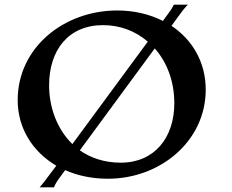

<svg xmlns="http://www.w3.org/2000/svg" viewBox="-20 -757 996 825"><path d="M444 11C668 11 864 -150 864 -372C864 -489 807 -586 717 -646L746 -686C758 -703 771 -720 787 -737H727C719 -720 706 -702 693 -685L680 -667C623 -696 556 -712 484 -712C254 -712 56 -552 56 -327C56 -206 120 -105 222 -45C168 28 159 38 150 48H212C218 31 231 13 244 -4L260 -26C314 -2 376 11 444 11ZM499 -58C429 -58 370 -78 323 -111L645 -549C697 -490 729 -409 729 -313C729 -166 644 -58 499 -58ZM191 -390C191 -542 274 -649 423 -649C495 -649 562 -624 615 -578L291 -138C225 -202 191 -296 191 -390Z"/></svg>

Font: Coconat Demi
Style: Regular
Weight: 400
Designer: Sara Lavazza
Foundry: Collletttivo
Version: Version 1.000;Glyphs 3.2 (3217)